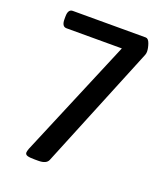

<svg xmlns="http://www.w3.org/2000/svg" viewBox="-131 -790 764 883"><g transform="rotate(20 251.5 -349.0)"><path d="M141 2Q117 2 106 -1.5Q95 -5 95 -15Q95 -21 100 -35L344 -615H73Q50 -615 50 -651V-664Q50 -700 73 -700H430Q443 -700 450.5 -678.5Q458 -657 458 -640Q458 -632 455 -624L208 -20Q199 2 160 2Z"/></g></svg>

Font: Asap Semi Condensed Medium
Style: Regular
Weight: 500
Width: 4
Designer: Pablo Cosgaya
Foundry: Omnibus-Type
Version: Version 3.001; ttfautohint (v1.8.4.7-5d5b)